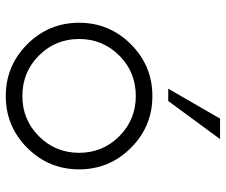

<svg xmlns="http://www.w3.org/2000/svg" viewBox="-80 -710 800 681"><g transform="rotate(90 320.5 -370.0)"><path d="M295 -566.2 401.2 -750H473.8L338.8 -566.2ZM505 -66.2Q428.8 10 321.2 10Q213.8 10 137.5 -66.2Q61.2 -142.5 61.2 -250Q61.2 -357.5 137.5 -433.8Q213.8 -510 321.2 -510Q428.8 -510 505 -433.8Q581.2 -357.5 581.2 -250Q581.2 -142.5 505 -66.2ZM321.2 -48.8Q405 -48.8 463.8 -107.5Q522.5 -166.2 522.5 -250Q522.5 -333.8 463.8 -392.5Q405 -451.2 321.2 -451.2Q236.2 -451.2 177.5 -392.5Q118.8 -333.8 118.8 -250Q118.8 -166.2 177.5 -107.5Q236.2 -48.8 321.2 -48.8Z"/></g></svg>

Font: Now Light
Style: Regular
Weight: 300
Designer: Alfredo Marco Pradil
Foundry: Alfredo Marco Pradil
Version: Version 1.002;PS 001.002;hotconv 1.0.88;makeotf.lib2.5.64775